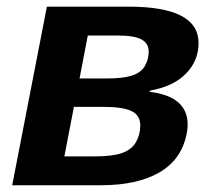

<svg xmlns="http://www.w3.org/2000/svg" viewBox="-20 -548 640 568"><path d="M360.8 -528.3Q567.4 -528.3 567.4 -420.9Q567.4 -368.2 530 -330.1Q492.7 -292 423.3 -279.8L422.9 -276.4Q535.2 -262.7 535.2 -179.2Q535.2 -167 532.2 -152.3Q517.1 -75.7 451.4 -37.8Q385.7 0 278.8 0H16.1L118.7 -528.3ZM170.4 -85.4H261.7Q313.5 -85.4 341.6 -95.5Q369.6 -105.5 382.3 -127.7Q395 -149.9 395 -176.8Q395 -207 368.9 -219.5Q342.8 -231.9 284.7 -231.9H198.7ZM239.7 -442.9 215.3 -315.9H297.4Q344.7 -315.9 371.3 -324.7Q397.9 -333.5 408.9 -353.3Q419.9 -373 419.9 -395Q419.9 -419.9 398.4 -431.4Q377 -442.9 328.1 -442.9Z"/></svg>

Font: Cousine
Style: Bold Italic
Weight: 700
Italic angle: -12°
Monospace: yes
Designer: Steve Matteson
Foundry: Ascender Corporation
Version: Version 1.20